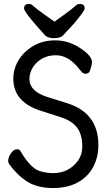

<svg xmlns="http://www.w3.org/2000/svg" viewBox="-20 -922 540 966"><path d="M246 24Q169 24 118.5 -7.5Q68 -39 27 -95Q21 -104 21 -112Q21 -130 35 -150.5Q49 -171 65 -171Q80 -171 84 -160Q139 -66 192 -58Q221 -51 247 -51Q328 -51 374 -116Q394 -146 394 -184Q394 -245 368 -279.5Q342 -314 287 -332L184 -365Q47 -409 47 -526Q47 -575 73 -618.5Q99 -662 147 -690.5Q195 -719 258 -719Q324 -719 383.5 -680Q443 -641 443 -609Q443 -607 440.5 -594Q438 -581 432.5 -566Q427 -551 410 -551Q399 -551 391.5 -560Q384 -569 380 -573Q326 -644 261 -644Q221 -644 191.5 -627Q162 -610 145 -582.5Q128 -555 128 -524Q128 -464 215 -435L311 -405Q475 -357 475 -192Q475 -133 450 -84Q425 -35 373.5 -5.5Q322 24 246 24ZM251 -730Q226 -730 210 -741Q175 -778 138 -823Q101 -868 101 -880Q101 -902 126 -902Q138 -902 145 -894Q168 -874 198.5 -852.5Q229 -831 254 -813Q279 -831 309 -852.5Q339 -874 361 -894Q370 -902 382 -902Q406 -902 406 -880Q406 -873 393 -855Q355 -803 309 -757L297 -744Q285 -730 251 -730Z"/></svg>

Font: LXGW WenKai Mono Medium
Style: Regular
Weight: 500
Monospace: yes
Designer: LXGW / Fontworks Inc.
Foundry: LXGW / Fontworks Inc.
Version: Version 1.520; June 14, 2025